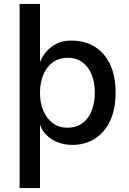

<svg xmlns="http://www.w3.org/2000/svg" viewBox="-20 -720 650 970"><path d="M182 -90V230H79V-700H182V-406Q193 -434 213.5 -458.5Q234 -483 265.5 -499Q297 -515 339 -515Q408 -515 458.5 -484Q509 -453 536.5 -394.5Q564 -336 564 -251Q564 -169 536.5 -110Q509 -51 460 -19.5Q411 12 344 12Q308 12 275 0Q242 -12 217.5 -35Q193 -58 182 -90ZM320 -75Q366 -75 397 -98Q428 -121 443.5 -161.5Q459 -202 459 -252Q459 -302 443.5 -341.5Q428 -381 397.5 -404.5Q367 -428 322 -428Q278 -428 246.5 -405Q215 -382 198.5 -342Q182 -302 182 -251Q182 -201 198.5 -161.5Q215 -122 246 -98.5Q277 -75 320 -75Z"/></svg>

Font: Inclusive Sans Medium
Style: Regular
Weight: 500
Designer: Olivia King
Foundry: Olivia King
Version: Version 2.004